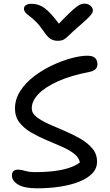

<svg xmlns="http://www.w3.org/2000/svg" viewBox="-20 -1012 595 1041"><path d="M180.2 9Q112.2 9 78.4 -11.2Q44.6 -31.4 44.6 -61Q44.6 -75.8 52.5 -84Q60.4 -92.2 77.4 -92.2Q89.4 -92.2 97.9 -90.2Q106.4 -88.2 115.7 -85.5Q125 -82.8 138.1 -80.8Q151.2 -78.8 170.6 -78.8Q231 -78.8 278 -85.1Q325 -91.4 358.5 -103.2Q392 -115 413.2 -131.2Q407.6 -159.2 380.2 -179.9Q352.8 -200.6 312.5 -218Q272.2 -235.4 228.7 -253.9Q185.2 -272.4 147.1 -294.8Q109 -317.2 85.1 -348.4Q61.2 -379.6 61.2 -423Q61.2 -474 89.6 -518.3Q118 -562.6 164 -597.7Q210 -632.8 263.3 -657.9Q316.6 -683 367.1 -696.5Q417.6 -710 454.6 -710Q473.8 -710 485.6 -704.1Q497.4 -698.2 502.8 -687.9Q508.2 -677.6 508.2 -664.6Q508.2 -647.6 497.6 -636.9Q487 -626.2 461.4 -621.2Q363.4 -602.4 293.9 -571.1Q224.4 -539.8 188.3 -502.1Q152.2 -464.4 152.2 -424.6Q152.2 -398.2 177.8 -378.1Q203.4 -358 243.7 -339.8Q284 -321.6 329.2 -302.7Q374.4 -283.8 414.7 -260.6Q455 -237.4 480.6 -207.2Q506.2 -177 506.2 -135.2Q506.2 -98.8 480.2 -71.7Q454.2 -44.6 408.8 -26.7Q363.4 -8.8 304.8 0.1Q246.2 9 180.2 9ZM438.2 -992.4Q451.4 -992.4 461.7 -986.9Q472 -981.4 477.8 -973.2Q483.6 -965 483.6 -955.2Q483.6 -948.4 479 -939.7Q474.4 -931 457.1 -914Q439.8 -897 402.4 -864.8Q372 -838.4 355.6 -822Q339.2 -805.6 326.6 -798.2Q314 -790.8 293 -790.8Q270.2 -790.8 253.7 -801.3Q237.2 -811.8 217.6 -841.2Q194.8 -874.8 175.2 -893.9Q155.6 -913 140.9 -924Q126.2 -935 118 -944.2Q109.8 -953.4 109.8 -965.6Q109.8 -977 120.7 -984.2Q131.6 -991.4 150 -991.4Q174.2 -991.4 196.7 -982.3Q219.2 -973.2 246.1 -946.8Q273 -920.4 311.2 -867L283 -866.6Q325.6 -911.6 352.2 -937.3Q378.8 -963 394.6 -974.8Q410.4 -986.6 420 -989.5Q429.6 -992.4 438.2 -992.4Z"/></svg>

Font: Shantell Sans Light
Style: Regular
Weight: 300
Designer: Stephen Nixon, Anya Danilova, Shantell Martin
Foundry: Arrow Type
Version: Version 1.011;[c5ecc13dd]